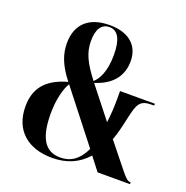

<svg xmlns="http://www.w3.org/2000/svg" viewBox="-131 -844 944 975"><g transform="rotate(20 341.5 -357.0)"><path d="M252 10C333 10 394 -18 441 -71L496 0H671V-10H669C656 -10 647 -14 600 -74L511 -185C524 -220 532 -251 546 -316C563 -390 572 -417 637 -417H650V-427H462V-381C462 -336 459 -294 454 -256L324 -421C435 -455 461 -528 461 -587C461 -667 409 -724 299 -724C187 -724 125 -666 125 -564C125 -504 145 -450 199 -381C77 -347 37 -279 37 -190C37 -62 121 10 252 10ZM318 -429C260 -504 236 -553 236 -616C236 -677 257 -714 301 -714C347 -714 370 -672 370 -588C370 -494 340 -448 318 -429ZM291 -6C224 -6 170 -46 170 -199C170 -280 188 -340 207 -371L420 -99C389 -33 346 -6 291 -6Z"/></g></svg>

Font: Noto Serif Display Condensed Extra
Style: Regular
Weight: 800
Width: 3
Designer: Monotype Design Team
Foundry: Monotype Imaging Inc.
Version: Version 1.900